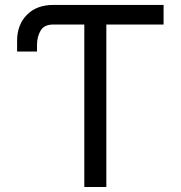

<svg xmlns="http://www.w3.org/2000/svg" viewBox="-20 -747 722 767"><path d="M633.5 -727.3V-649.1H404.8V0H316.8V-649.1H193.2Q155.9 -649.1 141.9 -624.1Q127.8 -599.1 127.8 -568.2V-541.2H48.3V-583.8Q48.3 -647.7 87.2 -687.5Q126.1 -727.3 193.2 -727.3Z"/></svg>

Font: Inter UI
Style: Regular
Weight: 400
Designer: Rasmus Andersson
Foundry: rsms
Version: 3.2;8d6f07862